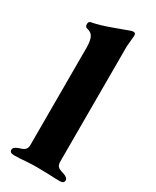

<svg xmlns="http://www.w3.org/2000/svg" viewBox="-185 -759 664 815"><g transform="rotate(30 147.5 -351.0)"><path d="M15 -12Q15 -25 38 -33Q41 -34 52.5 -38Q64 -42 69.5 -49.5Q75 -57 75 -71V-546Q75 -577 67.5 -595Q60 -613 37 -618Q26 -620 26 -634Q26 -647 36 -649Q74 -656 124.5 -674.5Q175 -693 181 -695L200 -702Q209 -705 214 -705Q225 -705 225 -692L223 -669L220 -638V-73Q220 -56 227 -49Q234 -42 244 -39Q254 -36 257 -35Q280 -27 280 -14Q280 -7 275 -3Q270 1 260 1Q238 1 198 -1L144 -2Q127 -2 93 0Q66 3 35 3Q25 3 20 -1Q15 -5 15 -12Z"/></g></svg>

Font: EB Garamond ExtraBold
Style: Regular
Weight: 800
Designer: Georg Duffner and Octavio Pardo
Foundry: Georg Duffner
Version: Version 1.000